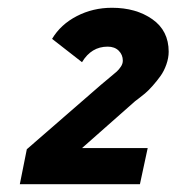

<svg xmlns="http://www.w3.org/2000/svg" viewBox="-20 -772 454 494"><path d="M31 -298 49 -388 240 -554Q248 -561 261.5 -572Q275 -583 280.5 -588Q286 -593 291 -600.5Q296 -608 296 -616Q296 -631 285.5 -641.5Q275 -652 257 -652Q215 -652 191 -612L114 -672Q136 -709 177.5 -730.5Q219 -752 268 -752Q330 -752 372 -722.5Q414 -693 414 -639Q414 -623 408 -606Q402 -589 393 -576.5Q384 -564 373 -551.5Q362 -539 353 -531.5Q344 -524 336 -518L328 -512L191 -391H360L340 -298Z"/></svg>

Font: Plus Jakarta Display
Style: Bold Italic
Weight: 700
Italic angle: -12°
Designer: Gumpita Rahayu
Foundry: Tokotype Studio
Version: Version 1.000;hotconv 1.0.109;makeotfexe 2.5.65596